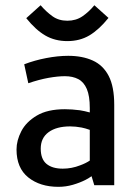

<svg xmlns="http://www.w3.org/2000/svg" viewBox="-20 -706 516 732"><path d="M202.6 6.3Q132.8 6.3 87.9 -29.5Q43 -65.4 43 -136.2Q43 -170.4 61.3 -205.8Q79.6 -241.2 120.4 -265.4Q161.1 -289.6 227.5 -289.6Q253.9 -289.6 284.7 -285.6Q302.7 -282.7 322.3 -277.3V-294.4Q322.3 -340.3 311 -366.7Q299.8 -393.1 278.6 -404.3Q257.3 -415.5 227.5 -415.5Q200.7 -415.5 165 -409.2Q129.4 -402.8 87.9 -388.7L72.3 -460.9Q111.8 -476.1 156.2 -484.6Q200.7 -493.2 240.2 -493.2Q293.9 -493.2 333.5 -475.3Q373 -457.5 394.3 -416.7Q415.5 -376 415.5 -306.2V0H339.4L329.1 -34.2Q319.3 -27.3 306.6 -20.5Q284.7 -9.3 257.8 -1.5Q231 6.3 202.6 6.3ZM219.2 -63Q253.4 -63 285.6 -75.7Q307.1 -83.5 322.3 -93.8V-210.9Q305.7 -216.8 291.5 -219.7Q268.1 -224.1 247.6 -224.1Q195.3 -224.1 165.3 -202.1Q135.3 -180.2 135.3 -139.2Q135.3 -99.6 157.2 -81.3Q179.2 -63 219.2 -63ZM236.8 -549.3Q189.5 -549.3 152.8 -570.6Q116.2 -591.8 80.1 -636.7L134.8 -686Q156.7 -660.6 180.4 -643.8Q204.1 -627 236.8 -627Q269.5 -627 294.2 -643.8Q318.8 -660.6 339.8 -686L393.6 -637.7Q357.4 -592.8 320.8 -571Q284.2 -549.3 236.8 -549.3Z"/></svg>

Font: Anaheim SemiBold
Style: Regular
Weight: 600
Version: Version 2.001